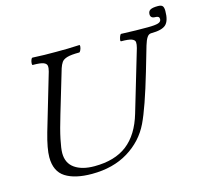

<svg xmlns="http://www.w3.org/2000/svg" viewBox="-109 -881 1092 1019"><g transform="rotate(-15 437.0 -372.0)"><path d="M275 13Q182 13 130 -20Q78 -53 78 -131Q78 -154 84 -187Q90 -220 102 -262L193 -571Q198 -589 196.5 -601.5Q195 -614 178.5 -620.5Q162 -627 120 -627Q116 -627 116.5 -636.5Q117 -646 120.5 -655.5Q124 -665 129 -665Q161 -663 193.5 -662.5Q226 -662 257 -662Q289 -662 321.5 -662.5Q354 -663 386 -665Q390 -665 389 -655.5Q388 -646 383.5 -636.5Q379 -627 375 -627Q330 -627 308.5 -620.5Q287 -614 278.5 -601.5Q270 -589 264 -571L194 -336Q171 -260 160.5 -209.5Q150 -159 150 -134Q150 -79 190 -51Q230 -23 298 -23Q410 -23 478 -75.5Q546 -128 578 -237L677 -571Q682 -590 681 -602Q680 -614 663.5 -620.5Q647 -627 606 -627Q601 -627 602.5 -636.5Q604 -646 608 -655.5Q612 -665 616 -665Q657 -663 696 -662.5Q735 -662 761 -662Q802 -662 819 -667.5Q836 -673 836 -688Q836 -704 814 -704Q788 -704 788 -726Q788 -743 800.5 -750Q813 -757 842 -757Q860 -757 867 -749.5Q874 -742 874 -722Q874 -668 852 -647.5Q830 -627 771 -627Q757 -627 747.5 -612.5Q738 -598 730 -571L691 -437Q637 -253 599 -174Q558 -89 474.5 -38Q391 13 275 13Z"/></g></svg>

Font: Junicode SmExp
Style: Italic
Weight: 400
Width: 6
Italic angle: -11°
Designer: Peter S. Baker
Version: Version 2.205; ttfautohint (v1.8.4)